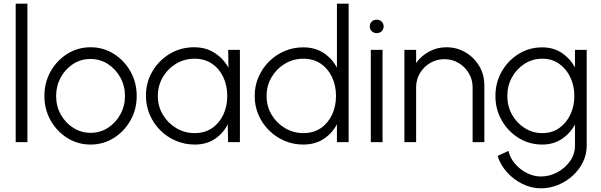

<svg xmlns="http://www.w3.org/2000/svg" viewBox="-20 -770 3258 1040"><path d="M65 0V-750H128.5V0Z M470.5 13Q401.5 13 344.8 -22.5Q288 -58 254.2 -117.8Q220.5 -177.5 220.5 -250Q220.5 -323 254.2 -383Q288 -443 344.8 -478.5Q401.5 -514 470.5 -514Q539.5 -514 596.2 -478.5Q653 -443 686.8 -383Q720.5 -323 720.5 -250Q720.5 -177.5 686.8 -117.8Q653 -58 596.2 -22.5Q539.5 13 470.5 13ZM470.5 -50.5Q523 -50.5 565.2 -78Q607.5 -105.5 632.2 -151Q657 -196.5 657 -250Q657 -304.5 632 -350Q607 -395.5 564.8 -423Q522.5 -450.5 470.5 -450.5Q417.5 -450.5 375.2 -422.8Q333 -395 308.5 -349.5Q284 -304 284 -250Q284 -194.5 309.5 -149.2Q335 -104 377.5 -77.2Q420 -50.5 470.5 -50.5Z M1216 -500H1279.5V0H1215.5L1213.5 -96.5Q1189 -47.5 1143.5 -17.2Q1098 13 1035.5 13Q980.5 13 932.5 -7.5Q884.5 -28 848 -64.5Q811.5 -101 791 -149Q770.5 -197 770.5 -252Q770.5 -324.5 805.8 -384Q841 -443.5 900.2 -478.8Q959.5 -514 1031.5 -514Q1095.5 -514 1143 -483.2Q1190.5 -452.5 1217.5 -403ZM1034 -49Q1089.5 -49 1129 -76.2Q1168.5 -103.5 1189.8 -149.2Q1211 -195 1211 -250Q1211 -306.5 1189.5 -352.2Q1168 -398 1128.2 -425Q1088.5 -452 1034 -452Q979 -452 933.8 -424.8Q888.5 -397.5 861.8 -351.8Q835 -306 835 -250Q835 -193.5 862.5 -148Q890 -102.5 935.2 -75.8Q980.5 -49 1034 -49Z M1805 -750H1868.5V0H1805V-97Q1779 -47.5 1732.8 -17.2Q1686.5 13 1622.5 13Q1568 13 1520.5 -7.5Q1473 -28 1436.8 -64.2Q1400.5 -100.5 1380 -148Q1359.5 -195.5 1359.5 -250Q1359.5 -304.5 1380 -352.2Q1400.5 -400 1436.8 -436.2Q1473 -472.5 1520.5 -493Q1568 -513.5 1622.5 -513.5Q1686.5 -513.5 1732.8 -483.2Q1779 -453 1805 -403.5ZM1623 -49Q1678.5 -49 1718 -76.2Q1757.5 -103.5 1778.8 -149.2Q1800 -195 1800 -250Q1800 -306.5 1778.5 -352.2Q1757 -398 1717.2 -425Q1677.5 -452 1623 -452Q1568.5 -452 1523.2 -424.8Q1478 -397.5 1451 -351.8Q1424 -306 1424 -250Q1424 -193.5 1451.5 -148Q1479 -102.5 1524.2 -75.8Q1569.5 -49 1623 -49Z M1988.5 -500H2052V0H1988.5ZM2020.5 -590.5Q2004.5 -590.5 1993.8 -600.8Q1983 -611 1983 -627Q1983 -643 1993.8 -653.2Q2004.5 -663.5 2020.5 -663.5Q2036 -663.5 2047 -653.2Q2058 -643 2058 -627Q2058 -611 2047.2 -600.8Q2036.5 -590.5 2020.5 -590.5Z M2603.5 -308.5V0H2540V-297Q2540 -339 2519.2 -373.8Q2498.5 -408.5 2463.8 -429Q2429 -449.5 2387 -449.5Q2345 -449.5 2310.2 -429Q2275.5 -408.5 2254.8 -373.8Q2234 -339 2234 -297V0H2170.5V-500H2234V-428.5Q2261 -467 2304 -490.5Q2347 -514 2398 -514Q2455 -514 2501.8 -486.2Q2548.5 -458.5 2576 -412Q2603.5 -365.5 2603.5 -308.5Z M3094.5 -500H3158V19.5Q3158 66.5 3137.5 108.2Q3117 150 3081.8 182Q3046.5 214 3002 232Q2957.5 250 2910 250Q2858 250 2809.8 226.2Q2761.5 202.5 2725.8 162.5Q2690 122.5 2675.5 74.5L2734 47.5Q2743 86 2770.2 117.5Q2797.5 149 2834.5 167.5Q2871.5 186 2910 186Q2956.5 186 2998.8 163.2Q3041 140.5 3067.8 102.5Q3094.5 64.5 3094.5 19.5V-95.5Q3068 -47 3022.8 -17Q2977.5 13 2917 13Q2847 13 2789.5 -22.5Q2732 -58 2697.8 -117.8Q2663.5 -177.5 2663.5 -250Q2663.5 -323 2697.8 -382.8Q2732 -442.5 2789.5 -478Q2847 -513.5 2917 -513.5Q2977.5 -513.5 3022.8 -483.5Q3068 -453.5 3094.5 -405ZM2917.5 -49Q2971 -49 3009.8 -76.8Q3048.5 -104.5 3069.8 -150.2Q3091 -196 3091 -250Q3091 -305 3069.5 -350.8Q3048 -396.5 3009.2 -424.2Q2970.5 -452 2917.5 -452Q2865 -452 2822 -424.8Q2779 -397.5 2753.5 -351.8Q2728 -306 2728 -250Q2728 -194 2754 -148.2Q2780 -102.5 2823 -75.8Q2866 -49 2917.5 -49Z"/></svg>

Font: Urbanist Light
Style: Regular
Weight: 300
Designer: Corey Hu
Foundry: Corey Hu
Version: Version 1.330; ttfautohint (v1.8.4.7-5d5b)